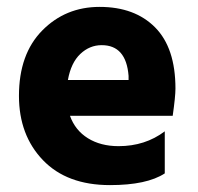

<svg xmlns="http://www.w3.org/2000/svg" viewBox="-20 -532 573 557"><path d="M458 -29Q406 5 299 5Q174 5 104.5 -67.5Q35 -140 35 -254Q35 -375 102.5 -443.5Q170 -512 269 -512Q371 -512 430 -452.5Q489 -393 489 -275Q489 -252 481 -196H183Q198 -154 235 -131Q272 -108 324 -108Q401 -108 458 -151ZM275 -401Q240 -401 213 -375.5Q186 -350 177 -300H353V-312Q346 -401 275 -401Z"/></svg>

Font: Hind Siliguri
Style: Bold
Weight: 700
Designer: Jyotish Sonowal
Foundry: Indian Type Foundry
Version: Version 1.001;PS 1.0;hotconv 1.0.86;makeotf.lib2.5.63406; tt